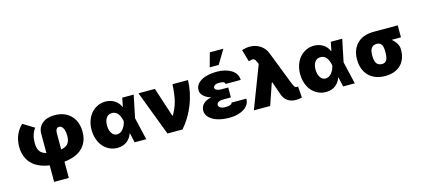

<svg xmlns="http://www.w3.org/2000/svg" viewBox="-72 -1425 4958 2260"><g transform="rotate(-15 2407.5 -294.5)"><path d="M366.5 204.5V3.2Q302.9 -5.7 252.7 -26.8Q202.4 -47.9 169.6 -76.5Q136.7 -105.1 115.2 -142Q93.8 -179 84.5 -217.7Q75.3 -256.4 75.3 -299.7Q75.3 -343 84.3 -383.7Q93.4 -424.4 109 -456Q124.6 -487.6 142.6 -511.5Q160.5 -535.5 180.4 -552.6L316.8 -468.8Q264.2 -403.1 264.2 -299.7Q264.2 -269.2 268.5 -246.4Q272.7 -223.7 283.7 -203.3Q294.7 -182.9 315.3 -169Q335.9 -155.2 366.5 -147V-380.7Q366.5 -459.9 422.6 -506.2Q478.7 -552.6 572.4 -552.6Q695.7 -552.6 768.8 -478.9Q842 -405.2 842.3 -278.4Q842.3 -236.2 833.3 -198.7Q824.2 -161.2 802.2 -126.2Q780.2 -91.3 746.8 -64.6Q713.4 -38 662.1 -19.2Q610.8 -0.4 545.5 6.4V204.5ZM545.5 -142.4Q605.8 -153.4 631 -186.1Q656.2 -218.8 656.2 -278.4Q656.2 -337.4 638.1 -371.8Q620 -406.2 590.2 -406.2Q568.9 -406.2 557.2 -389.2Q545.5 -372.2 545.5 -342.3Z M1191.8 11.4Q1140.6 11.4 1095.9 -9.8Q1051.1 -30.9 1019.2 -67.8Q987.2 -104.8 968.8 -157.8Q950.3 -210.9 950.3 -272.7Q950.3 -334.2 969.5 -386.9Q988.6 -439.6 1021.3 -475.7Q1054 -511.7 1098.2 -532.1Q1142.4 -552.6 1191.8 -552.6Q1253.2 -552.6 1302.4 -522.2Q1351.6 -491.8 1372.2 -438.9H1376.1L1397.7 -545.5H1536.9L1480.5 -272.7L1544 0H1402L1376.8 -115.1H1372.2Q1362.9 -88.1 1347.3 -65.7Q1331.7 -43.3 1309.7 -25.7Q1287.6 -8.2 1257.5 1.6Q1227.3 11.4 1191.8 11.4ZM1342.7 -272.7 1342.3 -274.1Q1317.8 -402 1233 -402Q1187.5 -402 1163.4 -367.4Q1139.2 -332.7 1139.2 -275.6Q1139.2 -217.3 1164.1 -180.4Q1188.9 -143.5 1228.7 -143.5Q1269.2 -143.5 1300.4 -180.9Q1331.7 -218.4 1342.3 -271.3Z M1802.6 0 1595.2 -545.5H1795.5L1911.9 -187.5H1917.6Q1963.8 -265.6 1983 -341.8Q2002.1 -418 2009.9 -545.5H2198.9Q2193.9 -395.2 2138.8 -253.9Q2083.8 -112.6 1985.8 0Z M2633.5 -286.9V-217.3H2548.3Q2460.9 -217.3 2460.2 -170.5Q2460.9 -152.3 2481.4 -138Q2501.8 -123.6 2539.8 -123.6Q2582.7 -123.6 2603.5 -132.3Q2624.3 -141 2623.6 -156.2H2805.4Q2805.8 -122.9 2791.5 -95Q2777.3 -67.1 2753.2 -47.9Q2729 -28.8 2696.7 -15.4Q2664.4 -2.1 2628.7 3.9Q2593 9.9 2555.4 9.9Q2478 9.9 2415.7 -8.9Q2353.3 -27.7 2316.1 -64.3Q2278.8 -100.9 2278.4 -149.1Q2278.8 -199.6 2312.9 -232.4Q2346.9 -265.3 2410.2 -278.4Q2354 -294 2320.7 -326Q2287.3 -358 2286.9 -397.7Q2287.3 -447.1 2322.4 -482.4Q2357.6 -517.8 2417.4 -535.2Q2477.3 -552.6 2555.4 -552.6Q2604.8 -552.6 2648.8 -541.2Q2692.8 -529.8 2726.2 -509.1Q2759.6 -488.3 2779.1 -456.5Q2798.7 -424.7 2798.3 -386.4H2613.6Q2614 -405.2 2595.5 -412.1Q2577.1 -419 2542.6 -419Q2507.8 -419 2490.1 -406.4Q2472.3 -393.8 2471.6 -377.8Q2471.9 -359.7 2493.3 -348.9Q2514.6 -338.1 2548.3 -338.1H2633.5ZM2484.4 -623.6 2531.2 -794H2696L2593.8 -623.6Z M3366.5 9.9Q3311.8 9.9 3271.7 -15.4Q3231.5 -40.8 3211.6 -88.1L3150.9 -261.4H3143.5L3054 0H2855.1L3051.8 -512.8L3042.6 -535.5Q3034.1 -555.8 3027.2 -565.9Q3020.2 -576 3009.4 -580.8Q2998.6 -585.6 2984.7 -583.5Q2970.9 -581.3 2947.4 -573.9L2904.8 -720.2Q2954.9 -737.2 2998.6 -737.2Q3072.8 -737.2 3128 -700.6Q3183.2 -664.1 3208.8 -598L3362.2 -203.1Q3378.6 -160.5 3389.2 -147.7Q3399.9 -134.9 3418.3 -134.9Q3425.1 -134.9 3430.4 -136.4L3440.3 0Q3430.4 3.9 3408.2 6.9Q3386 9.9 3366.5 9.9Z M3733 11.4Q3681.8 11.4 3637.1 -9.8Q3592.3 -30.9 3560.4 -67.8Q3528.4 -104.8 3509.9 -157.8Q3491.5 -210.9 3491.5 -272.7Q3491.5 -334.2 3510.7 -386.9Q3529.8 -439.6 3562.5 -475.7Q3595.2 -511.7 3639.4 -532.1Q3683.6 -552.6 3733 -552.6Q3794.4 -552.6 3843.6 -522.2Q3892.8 -491.8 3913.4 -438.9H3917.3L3938.9 -545.5H4078.1L4021.7 -272.7L4085.2 0H3943.2L3918 -115.1H3913.4Q3904.1 -88.1 3888.5 -65.7Q3872.9 -43.3 3850.9 -25.7Q3828.8 -8.2 3798.7 1.6Q3768.5 11.4 3733 11.4ZM3883.9 -272.7 3883.5 -274.1Q3859 -402 3774.1 -402Q3728.7 -402 3704.5 -367.4Q3680.4 -332.7 3680.4 -275.6Q3680.4 -217.3 3705.3 -180.4Q3730.1 -143.5 3769.9 -143.5Q3810.4 -143.5 3841.6 -180.9Q3872.9 -218.4 3883.5 -271.3Z M4183.2 -258.5V-269.9Q4183.2 -325.6 4201 -372.7Q4218.8 -419.7 4252.3 -454.5Q4285.9 -489.3 4337.7 -508.9Q4389.6 -528.4 4454.5 -528.4H4750V-382.1H4636.7Q4670.8 -354.4 4692.1 -319.4Q4713.4 -284.4 4713.1 -248.6V-238.6Q4713.1 -183.2 4696 -137.4Q4679 -91.6 4646.7 -58.9Q4614.3 -26.3 4565.7 -8.2Q4517 9.9 4456 9.9Q4391 9.9 4339 -10.3Q4286.9 -30.5 4253 -66.8Q4219.1 -103 4201.2 -151.8Q4183.2 -200.6 4183.2 -258.5ZM4367.9 -269.9V-258.5Q4367.9 -230.5 4372 -209.7Q4376.1 -188.9 4385.5 -171.7Q4394.9 -154.5 4412.6 -145.4Q4430.4 -136.4 4456 -136.4Q4477.3 -136.4 4492 -145.4Q4506.7 -154.5 4514.4 -171.7Q4522 -188.9 4525.2 -209.7Q4528.4 -230.5 4528.4 -258.5V-269.9Q4528.4 -294.4 4525.2 -313.4Q4522 -332.4 4514.2 -348.5Q4506.4 -364.7 4491.3 -373.4Q4476.2 -382.1 4454.5 -382.1Q4368.6 -382.1 4367.9 -269.9Z"/></g></svg>

Font: Karasuma Gothic
Style: Black
Weight: 900
Designer: Rasmus Andersson / Ryoko Nishizuka
Foundry: Genbu
Version: Version 1.00